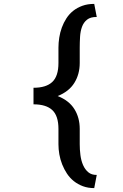

<svg xmlns="http://www.w3.org/2000/svg" viewBox="-20 -800 640 996"><path d="M468.8 175.8Q436.5 175.8 410.2 166Q383.8 156.2 363 139.6Q342.3 123 327.4 100.6Q312.5 78.1 302.5 52.7Q292.5 27.3 287.8 0.7Q283.2 -25.9 283.2 -51.8V-131.3Q283.2 -199.2 251.2 -229Q219.2 -258.8 153.8 -258.8V-344.7Q219.2 -344.7 251.2 -374.8Q283.2 -404.8 283.2 -473.1V-552.7Q283.2 -578.1 287.4 -605Q291.5 -631.8 300.8 -657.2Q310.1 -682.6 324.5 -704.8Q338.9 -727.1 359.6 -743.7Q380.4 -760.3 407.5 -770Q434.6 -779.8 468.8 -779.8L481.9 -711.9Q449.7 -712.4 431.6 -698Q413.6 -683.6 405.3 -660.6Q397 -637.7 395.3 -609.1Q393.6 -580.6 393.6 -552.7V-473.1Q393.6 -415 365.7 -370.1Q337.9 -325.2 279.3 -301.8Q338.4 -278.3 366 -233.9Q393.6 -189.5 393.6 -131.3V-51.8Q393.6 -23.9 397.2 4.6Q400.9 33.2 410.9 56.2Q420.9 79.1 438 93.5Q455.1 107.9 481.9 107.4Z"/></svg>

Font: TypoPRO Roboto Mono
Style: Regular
Weight: 500
Designer: Google
Version: Version 2.000986; 2015; ttfautohint (v1.3)